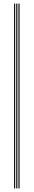

<svg xmlns="http://www.w3.org/2000/svg" viewBox="-20 -930 187 1070"><path d="M82.8 120V-910H89V120ZM58.5 120V-910H64.5V120ZM70.5 120V-910H76.8V120Z"/></svg>

Font: Big Shoulders Inline Display Thin ExtraLight
Style: Regular
Weight: 250
Version: Version 2.002